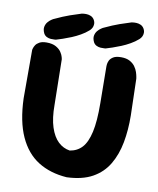

<svg xmlns="http://www.w3.org/2000/svg" viewBox="-91 -900 801 973"><g transform="rotate(10 310.0 -413.0)"><path d="M319 3Q233 -3 171 -42Q109 -81 74 -158Q39 -235 35 -353V-603Q35 -603 37 -610.5Q39 -618 45 -627.5Q51 -637 64.5 -644.5Q78 -652 101 -652Q131 -652 149.5 -641.5Q168 -631 177 -617Q186 -603 188.5 -592.5Q191 -582 191 -582L195 -348Q195 -279 210 -233Q225 -187 251 -162.5Q277 -138 311 -133Q349 -139 373.5 -165.5Q398 -192 410.5 -247.5Q423 -303 422 -396L420 -585Q420 -585 420.5 -594Q421 -603 426 -614.5Q431 -626 445 -635Q459 -644 486 -644Q513 -644 530.5 -634.5Q548 -625 558 -611Q568 -597 572.5 -583Q577 -569 578.5 -559.5Q580 -550 580 -550L585 -361Q586 -287 574 -222.5Q562 -158 532.5 -108Q503 -58 451 -29Q399 0 319 3ZM144 -674Q144 -674 136.5 -673.5Q129 -673 118.5 -673.5Q108 -674 97.5 -679Q87 -684 81 -695Q72 -714 75 -728.5Q78 -743 86.5 -753Q95 -763 103.5 -768.5Q112 -774 112 -774Q161 -797 193 -808Q225 -819 251 -827Q251 -827 258.5 -828Q266 -829 276.5 -828.5Q287 -828 297.5 -823.5Q308 -819 315 -808Q322 -796 321.5 -785Q321 -774 317 -766.5Q313 -759 308.5 -754.5Q304 -750 304 -750Q287 -735 265 -722.5Q243 -710 221 -701Q199 -692 178.5 -685Q158 -678 144 -674ZM400 -674Q400 -674 392.5 -673.5Q385 -673 374.5 -673.5Q364 -674 353.5 -679Q343 -684 337 -695Q328 -714 331 -728.5Q334 -743 342.5 -753Q351 -763 359.5 -768.5Q368 -774 368 -774Q417 -797 449 -808Q481 -819 507 -827Q507 -827 514.5 -828Q522 -829 532.5 -828.5Q543 -828 553.5 -823.5Q564 -819 571 -808Q578 -796 577.5 -785Q577 -774 573 -766.5Q569 -759 564.5 -754.5Q560 -750 560 -750Q543 -735 521 -722.5Q499 -710 477 -701Q455 -692 434.5 -685Q414 -678 400 -674Z"/></g></svg>

Font: Sour Gummy
Style: Bold
Weight: 700
Designer: Stefie Justprince
Foundry: Eifetstype
Version: Version 1.000